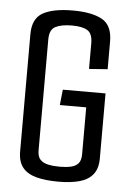

<svg xmlns="http://www.w3.org/2000/svg" viewBox="-48 -662 474 703"><g transform="rotate(5 188.5 -310.5)"><path d="M193 4Q145 4 111.5 -5Q78 -14 61 -35.5Q44 -57 44 -94V-525Q44 -583 82 -604Q120 -625 192 -625Q262 -625 299.5 -604Q337 -583 337 -524V-422L269 -417V-511Q269 -547 250 -558.5Q231 -570 193 -570Q155 -570 133 -559Q111 -548 111 -512V-104Q111 -81 121.5 -70Q132 -59 150.5 -55Q169 -51 194 -51Q217 -51 234.5 -55Q252 -59 261.5 -70Q271 -81 271 -104V-276H174L180 -333H337V-94Q337 -57 320 -35.5Q303 -14 271 -5Q239 4 193 4Z"/></g></svg>

Font: Smooch Sans Thin Medium
Style: Regular
Weight: 500
Version: Version 1.010